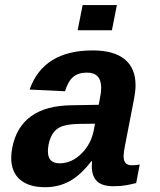

<svg xmlns="http://www.w3.org/2000/svg" viewBox="-20 -740 640 769"><path d="M161.1 9.8Q95.7 9.8 60.3 -20.5Q24.9 -50.8 24.9 -108.4Q24.9 -127.4 29.3 -149.4Q62.5 -315.9 266.1 -318.4L375.5 -320.3L380.4 -347.2Q385.3 -370.6 385.3 -388.2Q385.3 -449.2 328.1 -449.2Q293.5 -449.2 272.9 -431.6Q252.4 -414.1 240.2 -374.5L98.6 -381.3Q153.8 -538.1 351.1 -538.1Q435.5 -538.1 479.2 -502.7Q522.9 -467.3 522.9 -398.4Q522.9 -376 517.6 -347.7L480.5 -156.2Q475.1 -129.4 475.1 -114.7Q475.1 -96.7 482.7 -87.4Q490.2 -78.1 508.8 -78.1Q524.4 -78.1 539.6 -81.1L525.4 -6.8Q512.7 -3.9 502.4 -1.5Q492.2 1 482.2 2.4Q472.2 3.9 460.9 4.9Q449.7 5.9 435.1 5.9Q388.7 5.9 368.2 -14.4Q347.7 -34.7 347.7 -74.2L348.6 -94.2H345.7Q303.7 -39.1 259.3 -14.6Q214.8 9.8 161.1 9.8ZM360.4 -244.6 294.9 -243.7Q243.7 -242.7 219.2 -230Q194.8 -217.3 183.3 -189.7Q171.9 -162.1 171.9 -133.8Q171.9 -85.9 218.8 -85.9Q266.6 -85.9 305.7 -124.3Q344.7 -162.6 355.5 -217.8ZM291 -618.7 311 -719.7H448.2L428.2 -618.7Z"/></svg>

Font: Cousine
Style: Bold Italic
Weight: 700
Italic angle: -12°
Monospace: yes
Designer: Steve Matteson
Foundry: Ascender Corporation
Version: Version 1.20